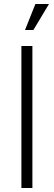

<svg xmlns="http://www.w3.org/2000/svg" viewBox="-20 -940 269 960"><path d="M87 0H142V-710H87ZM105 -790H147L225 -920H157Z"/></svg>

Font: Uncut Sans Light
Style: Regular
Weight: 300
Designer: Kasper Nordkvist
Foundry: UNCUT.wtf
Version: Version 1.304;Glyphs 3.2 (3246)